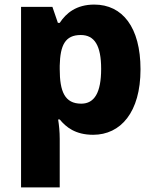

<svg xmlns="http://www.w3.org/2000/svg" viewBox="-20 -579 678 839"><path d="M392 -559C314 -559 269 -522 241 -479H233L209 -549H72V240H241V28C241 -4 238 -32 234 -57H241C268 -24 309 10 387 10C507 10 594 -88 594 -276C594 -460 515 -559 392 -559ZM333 -426C393 -426 422 -380 422 -278C422 -175 393 -126 335 -126C263 -126 241 -179 241 -277V-292C243 -382 265 -426 333 -426Z"/></svg>

Font: Noto Sans Telugu ExtraBold
Style: Regular
Weight: 800
Designer: Jelle Bosma - Monotype Design Team
Foundry: Monotype Imaging Inc.
Version: Version 2.005